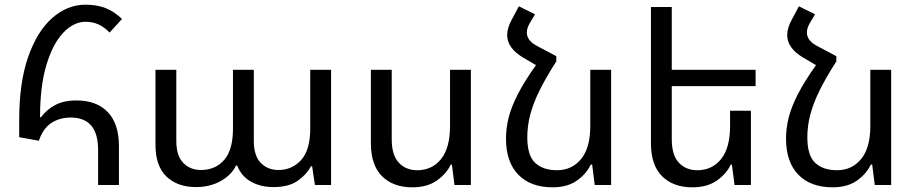

<svg xmlns="http://www.w3.org/2000/svg" viewBox="-20 -790 3914 820"><path d="M399 0V-150Q399 -288 282 -288Q235 -288 199.5 -265Q164 -242 146 -189L62 -204V-277Q62 -438 100.5 -547.5Q139 -657 203.5 -713.5Q268 -770 345 -770Q395 -770 432 -755Q469 -740 501 -709L448 -651Q426 -674 401 -685.5Q376 -697 345 -697Q295 -697 250.5 -650.5Q206 -604 178.5 -513.5Q151 -423 151 -290L155 -289Q177 -320 214 -340.5Q251 -361 307 -361Q393 -361 440.5 -311Q488 -261 488 -166V0Z M817 9Q738 9 691 -36Q644 -81 644 -171V-492H733V-188Q733 -125 762.5 -94.5Q792 -64 838 -64Q900 -64 937.5 -107Q975 -150 975 -241V-492H1064V-188Q1064 -125 1093.5 -94.5Q1123 -64 1169 -64Q1228 -64 1266.5 -107Q1305 -150 1305 -241V-492H1394V0H1325L1313 -80H1308Q1290 -45 1251.5 -18Q1213 9 1148 9Q1093 9 1052 -14Q1011 -37 993 -83H988Q969 -43 923 -17Q877 9 817 9Z M1991 -492V0H1921L1910 -87H1905Q1886 -47 1845 -18.5Q1804 10 1741 10Q1659 10 1611.5 -37.5Q1564 -85 1564 -178V-492H1653V-195Q1653 -128 1683 -95.5Q1713 -63 1762 -63Q1825 -63 1863.5 -110.5Q1902 -158 1902 -252V-492Z M2356 -550V-528Q2311 -458 2284 -403Q2257 -348 2244.5 -300Q2232 -252 2232 -204Q2232 -126 2265.5 -94.5Q2299 -63 2359 -63Q2422 -63 2461.5 -110.5Q2501 -158 2501 -252V-492H2590V0H2520L2509 -87H2503Q2484 -47 2443.5 -18.5Q2403 10 2340 10Q2246 10 2193.5 -44Q2141 -98 2141 -198Q2141 -243 2152.5 -288.5Q2164 -334 2192 -388.5Q2220 -443 2269 -512L2216 -543Q2146 -584 2146 -640Q2146 -670 2165 -705L2196 -763L2265 -729L2243 -692Q2230 -670 2230 -651Q2230 -617 2273 -594Z M3187 -317V0H3117L3106 -87H3101Q3082 -47 3041 -18.5Q3000 10 2937 10Q2855 10 2807.5 -37.5Q2760 -85 2760 -178V-760H2849V-492H3207V-422H2849V-195Q2849 -128 2879 -95.5Q2909 -63 2958 -63Q3021 -63 3059.5 -110.5Q3098 -158 3098 -252V-317Z M3552 -550V-528Q3507 -458 3480 -403Q3453 -348 3440.5 -300Q3428 -252 3428 -204Q3428 -126 3461.5 -94.5Q3495 -63 3555 -63Q3618 -63 3657.5 -110.5Q3697 -158 3697 -252V-492H3786V0H3716L3705 -87H3699Q3680 -47 3639.5 -18.5Q3599 10 3536 10Q3442 10 3389.5 -44Q3337 -98 3337 -198Q3337 -243 3348.5 -288.5Q3360 -334 3388 -388.5Q3416 -443 3465 -512L3412 -543Q3342 -584 3342 -640Q3342 -670 3361 -705L3392 -763L3461 -729L3439 -692Q3426 -670 3426 -651Q3426 -617 3469 -594Z"/></svg>

Font: Go Noto Current
Style: Regular
Weight: 400
Designer: Monotype Design Team
Foundry: Monotype Imaging Inc.
Version: Version 2.007; ttfautohint (v1.8) -l 8 -r 50 -G 200 -x 14 -D